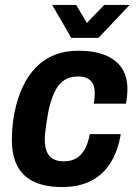

<svg xmlns="http://www.w3.org/2000/svg" viewBox="-20 -744 553 776"><path d="M231 12Q165 12 119.5 -8.5Q74 -29 51 -71.5Q28 -114 28 -178Q28 -205 30.5 -233.5Q33 -262 39 -291Q51 -349 72.5 -394.5Q94 -440 126 -472.5Q158 -505 200.5 -522Q243 -539 298 -539Q360 -539 404 -521.5Q448 -504 471.5 -470Q495 -436 495 -384Q495 -371 493.5 -356Q492 -341 489 -325H359Q361 -337 362 -347.5Q363 -358 363 -367Q363 -389 356 -404Q349 -419 334 -427Q319 -435 295 -435Q261 -435 237.5 -418.5Q214 -402 199 -369Q184 -336 174 -286Q169 -255 166 -235Q163 -215 162 -202.5Q161 -190 161 -181Q161 -151 169 -131.5Q177 -112 194 -102Q211 -92 237 -92Q267 -92 288 -104Q309 -116 322.5 -140.5Q336 -165 343 -202H468Q457 -134 426.5 -85.5Q396 -37 347 -12.5Q298 12 231 12ZM504 -724 378 -591H268L191 -724H288L351 -618H299L401 -724Z"/></svg>

Font: Archivo SemiCondensed
Style: Bold Italic
Weight: 700
Width: 4
Italic angle: -10°
Designer: Hector Gatti
Foundry: Omnibus-Type
Version: Version 2.001